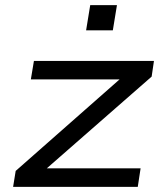

<svg xmlns="http://www.w3.org/2000/svg" viewBox="-20 -727 637 747"><path d="M31 0 41 -62 478 -447 472 -418H100L112 -490H579L570 -429L130 -44L136 -72H527L516 0ZM315 -609 331 -707H435L419 -609Z"/></svg>

Font: Nunito Sans 10pt Expanded
Style: Italic
Weight: 400
Width: 7
Italic angle: -9°
Designer: Vernon Adams
Foundry: Vernon Adams
Version: Version 3.101;gftools[0.9.27]